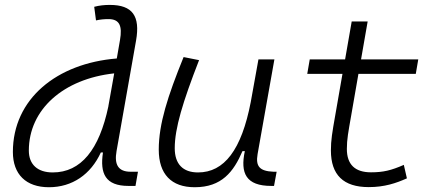

<svg xmlns="http://www.w3.org/2000/svg" viewBox="-20 -763 1798 793"><path d="M182.1 10.3C278.3 10.3 355 -42.5 396.5 -133.3H405.3C392.1 -46.4 415 4.9 510.7 4.9H539.6L549.8 -53.7H519.5C468.8 -53.7 451.2 -82.5 461.4 -139.2L542 -595.7C559.6 -696.3 527.8 -742.7 433.6 -742.7C412.1 -742.7 390.6 -740.7 369.1 -734.9L376.5 -678.7C393.6 -682.6 411.1 -684.1 428.2 -684.1C473.6 -684.1 485.8 -656.2 475.6 -597.7L462.4 -521.5C214.4 -501.5 33.2 -354.5 33.2 -135.3C33.2 -43 87.4 10.3 182.1 10.3ZM427.7 -324.2C390.1 -145 314.5 -50.8 197.8 -50.8C135.3 -50.8 99.1 -83.5 99.1 -141.1C99.1 -310.5 241.2 -437 451.7 -460L427.7 -325.2Z M784.2 10.3C895.5 10.3 944.8 -53.2 981.4 -138.7H991.2C971.7 -47.4 996.1 4.9 1100.6 4.9H1111.8L1122.6 -53.7H1109.4C1052.2 -56.2 1035.2 -75.7 1043.9 -126.5L1113.3 -517.6H1047.4L1015.6 -341.3C977.5 -144 906.2 -50.8 797.9 -50.8C735.4 -50.8 701.7 -85.4 701.7 -150.9C701.7 -232.9 734.9 -341.8 802.2 -514.6L738.3 -527.3C672.4 -365.2 635.7 -251 635.7 -145C635.7 -43.9 687.5 10.3 784.2 10.3Z M1502.9 9.8C1567.9 9.8 1615.7 -6.3 1660.6 -26.4L1647.9 -82C1595.2 -59.1 1563 -51.3 1512.2 -51.3C1446.3 -51.3 1412.6 -83.5 1412.6 -147.9C1412.6 -188 1418.5 -217.3 1430.7 -287.1L1460.4 -458H1697.3L1707.5 -517.6H1471.2L1498.5 -674.3H1432.6L1405.3 -517.6H1259.3L1249 -458H1394.5L1364.7 -287.1C1352.1 -215.8 1346.7 -184.1 1346.7 -141.6C1346.7 -40.5 1398.4 9.8 1502.9 9.8Z"/></svg>

Font: Cascadia Mono PL Light
Style: Italic
Weight: 300
Italic angle: -10°
Monospace: yes
Designer: Aaron Bell
Foundry: Saja Typeworks
Version: Version 2404.023